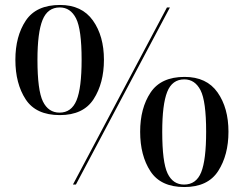

<svg xmlns="http://www.w3.org/2000/svg" viewBox="-20 -744 985 774"><path d="M221 -280Q316 -280 357.5 -344.5Q399 -409 399 -503Q399 -599 354.5 -661.5Q310 -724 222 -724Q126 -724 84 -661Q42 -598 42 -503Q42 -407 83.5 -343.5Q125 -280 221 -280ZM274 0H286L665 -714H653ZM220 -290Q175 -290 153 -335Q131 -380 131 -503Q131 -613 151.5 -663.5Q172 -714 221 -714Q264 -714 286.5 -670Q309 -626 309 -503Q309 -389 288.5 -339.5Q268 -290 220 -290ZM723 10Q818 10 859.5 -54.5Q901 -119 901 -213Q901 -309 857 -371.5Q813 -434 724 -434Q629 -434 587 -371Q545 -308 545 -213Q545 -117 586.5 -53.5Q628 10 723 10ZM722 0Q677 0 655.5 -45Q634 -90 634 -213Q634 -323 654 -373.5Q674 -424 723 -424Q766 -424 788.5 -380Q811 -336 811 -213Q811 -99 791 -49.5Q771 0 722 0Z"/></svg>

Font: Noto Serif Display Semi
Style: Regular
Weight: 600
Designer: Monotype Design Team
Foundry: Monotype Imaging Inc.
Version: Version 1.900